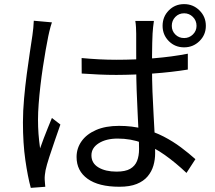

<svg xmlns="http://www.w3.org/2000/svg" viewBox="-20 -861 1040 929"><path d="M374.9 -580.2Q417.7 -576.2 459.1 -574Q500.6 -571.8 544.4 -571.8Q634.9 -571.8 724.2 -579.1Q813.4 -586.4 888.8 -601.2V-524.4Q809 -511.5 720.1 -505.2Q631.3 -498.9 542.9 -498.5Q500.1 -498.5 459.7 -500.4Q419.3 -502.2 375.3 -505.2ZM724.7 -759.7Q722.3 -744.5 720.8 -729.5Q719.3 -714.6 718.3 -699.4Q717.3 -681.4 716.6 -653.4Q715.9 -625.5 715.7 -593.8Q715.6 -562 715.6 -532.4Q715.6 -475.1 717.7 -417.9Q719.9 -360.8 723.1 -307.1Q726.3 -253.4 728.5 -206Q730.7 -158.6 730.7 -119.7Q730.7 -89.1 722.4 -60.1Q714 -31.1 694.5 -7.8Q675 15.6 641.6 29.1Q608.2 42.6 557.7 42.6Q457.2 42.6 403.9 4.2Q350.5 -34.2 350.5 -101.5Q350.5 -143.5 374.7 -177.7Q398.8 -211.8 444.7 -231.9Q490.6 -252 555.9 -252Q619.3 -252 673 -237.8Q726.7 -223.6 772.2 -200.1Q817.6 -176.5 855.7 -147.9Q893.8 -119.3 925.5 -90.9L882.3 -24.3Q829.8 -74 777.3 -111.2Q724.7 -148.5 668.8 -169.5Q612.8 -190.5 549.4 -190.5Q493.5 -190.5 457.9 -168Q422.4 -145.6 422.4 -109.4Q422.4 -71.2 456.4 -50.9Q490.4 -30.6 543.9 -30.6Q586.6 -30.6 610 -44.2Q633.3 -57.8 643.1 -82.2Q652.8 -106.6 652.8 -139.7Q652.8 -166.5 650.8 -212.2Q648.8 -257.9 646 -312.8Q643.2 -367.7 641.2 -424.6Q639.2 -481.5 639.2 -531.2Q639.2 -582.6 639 -627.3Q638.8 -671.9 639 -698Q639 -710.9 638 -728.5Q637.1 -746.1 634.7 -759.7ZM231.2 -752.8Q228.4 -744.9 224.8 -732.4Q221.3 -719.9 218.4 -707.2Q215.6 -694.6 213.6 -685.6Q207.7 -657.4 201 -618.8Q194.3 -580.2 187.5 -535.7Q180.7 -491.2 175.5 -445.7Q170.3 -400.3 167.1 -358.2Q163.9 -316 163.9 -282.6Q163.9 -246.4 166.3 -213.3Q168.8 -180.2 174 -143.1Q181.9 -166 191.8 -192.1Q201.8 -218.3 212.3 -244.2Q222.7 -270.1 231.2 -290.2L272.2 -258.4Q260.3 -223.8 245.5 -181.6Q230.7 -139.3 218.3 -100.8Q205.8 -62.2 200.5 -37.5Q198.5 -27.5 197.1 -14.5Q195.7 -1.5 196.3 7.7Q196.9 15.1 197.5 24.8Q198.1 34.6 199.1 42.7L129 48Q114.2 -6 102.6 -86.7Q91 -167.3 91 -268.7Q91 -323.9 96.5 -384.4Q101.9 -445 109.6 -502.9Q117.3 -560.9 124.7 -609.5Q132.1 -658.1 136.7 -689.2Q139.1 -706.7 141.1 -725.5Q143.1 -744.3 143.5 -760.7ZM811.2 -736Q811.2 -711.3 828.3 -694.1Q845.5 -676.9 870.9 -676.9Q895.6 -676.9 913.2 -694.1Q930.9 -711.3 930.9 -736Q930.9 -761.7 913.2 -779.2Q895.6 -796.7 870.9 -796.7Q845.5 -796.7 828.3 -779Q811.2 -761.3 811.2 -736ZM766.7 -736Q766.7 -780.2 796.7 -810.6Q826.7 -841.1 870.9 -841.1Q914.4 -841.1 945.2 -810.6Q976 -780.2 976 -736Q976 -692.4 945.2 -662.2Q914.4 -631.9 870.9 -631.9Q826.7 -631.9 796.7 -662.2Q766.7 -692.4 766.7 -736Z"/></svg>

Font: Noto Sans SC Thin
Style: Regular
Weight: 100
Designer: Ryoko NISHIZUKA 西塚涼子 (kana, bopomofo & ideographs); Paul D. Hunt (Latin, Greek & Cyrillic); Sandoll Communications 산돌커뮤니
Foundry: Adobe
Version: Version 2.004-H2;hotconv 1.0.118;makeotfexe 2.5.65603